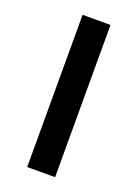

<svg xmlns="http://www.w3.org/2000/svg" viewBox="-111 -590 459 640"><g transform="rotate(20 118.5 -270.0)"><path d="M168 0V-540H69V0Z"/></g></svg>

Font: Noto Sans Gujarati UI Condensed Medium
Style: Regular
Weight: 500
Width: 3
Designer: Jelle Bosma - Monotype Design Team, Universal Thirst
Foundry: Monotype Imaging Inc.
Version: Version 2.106